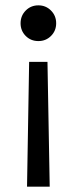

<svg xmlns="http://www.w3.org/2000/svg" viewBox="-20 -531 284 711"><path d="M80.1 160.2 87.9 -301.8H155.8L164.1 160.2ZM75.2 -397.9Q56.2 -417 56.2 -444.8Q56.2 -472.7 75.2 -491.9Q94.2 -511.2 122.1 -511.2Q149.9 -511.2 168.9 -491.9Q188 -472.7 188 -444.8Q188 -417 168.9 -397.9Q149.9 -378.9 122.1 -378.9Q94.2 -378.9 75.2 -397.9Z"/></svg>

Font: Human Sans
Style: Regular
Weight: 400
Designer: Tim Radville
Foundry: Continuum
Version: Version 1.000;FEAKit 1.0